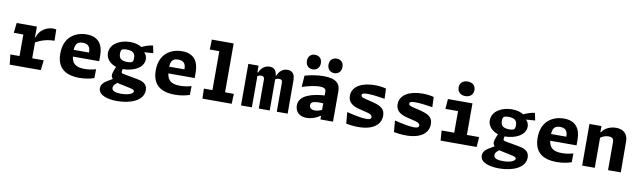

<svg xmlns="http://www.w3.org/2000/svg" viewBox="-51 -1520 8162 2456"><g transform="rotate(10 4030.0 -292.0)"><path d="M321.5 -540H59L44 -410H168.5V-130H49L64 0H467.5L482.5 -130H333V-337C410 -378 487 -401 575 -400L572 -546.5C558 -550 544.5 -551.5 530.5 -551.5C443.5 -551.5 350.5 -492.5 329.5 -401H321.5Z M869 -418C880.5 -428 899 -438 936 -438C999 -438 1035 -409 1035 -337V-328.5H837C838.5 -381 854 -405 869 -418ZM676 -253.5C676 -72.5 778.5 12 969 12C1047 12 1112 -2 1160.5 -19L1162 -134C1123.5 -122 1071 -112 1015 -112C892 -112 853 -161 841.5 -242H1183.5V-315C1183.5 -463.5 1115 -552 967.5 -552C828.5 -552 676 -474 676 -253.5Z M1498.5 -195C1639 -195 1766.5 -259.5 1766.5 -369.5C1766.5 -409 1749.5 -436 1729.5 -454.5L1847 -463.5L1827.5 -559C1775 -555 1717 -531 1683 -514.5C1645 -538.5 1593 -553 1532.5 -553C1404.5 -553 1275 -487.5 1275 -365C1275 -294.5 1326 -234 1408.5 -208L1390.5 -162.5C1380.5 -137 1374 -116.5 1374 -93C1374 -77 1381.5 -62 1394 -49L1319 -3.5C1272.5 24.5 1252 60 1252 97C1252 185.5 1370 220.5 1496.5 220.5C1667.5 220.5 1835 157 1835 21C1835 -79 1743.5 -93.5 1686.5 -104L1525 -133.5C1505.5 -137 1483.5 -138 1493 -178L1497 -195ZM1410.5 63.5C1410.5 28 1438 7 1463 -9.5C1472 -6.5 1481 -4 1490.5 -2L1607.5 22.5C1657.5 33 1687 40 1687 62C1687 90 1631 119.5 1529 119.5C1470 119.5 1410.5 109.5 1410.5 63.5ZM1428.5 -384C1428.5 -417 1433.5 -429.5 1442.5 -437C1452 -444.5 1469 -450 1507 -450C1598 -450 1615.5 -407.5 1615.5 -360.5C1615.5 -327.5 1610.5 -315 1601.5 -307.5C1592 -300 1575 -294.5 1537 -294.5C1446 -294.5 1428.5 -337 1428.5 -384Z M2109 -418C2120.5 -428 2139 -438 2176 -438C2239 -438 2275 -409 2275 -337V-328.5H2077C2078.5 -381 2094 -405 2109 -418ZM1916 -253.5C1916 -72.5 2018.5 12 2209 12C2287 12 2352 -2 2400.5 -19L2402 -134C2363.5 -122 2311 -112 2255 -112C2132 -112 2093 -161 2081.5 -242H2423.5V-315C2423.5 -463.5 2355 -552 2207.5 -552C2068.5 -552 1916 -474 1916 -253.5Z M2567 0H2947.5L2951.5 -129.5H2838V-764.5H2554.5L2550.5 -635H2674V-129.5H2563Z M3441 0 3440 -405C3453.5 -413.5 3469.5 -419.5 3489 -419.5C3514.5 -419.5 3532.5 -409.5 3532.5 -378.5V0H3674L3673 -426.5C3673 -512 3641.5 -552 3576 -552C3510.5 -552 3467.5 -507.5 3446.5 -452.5H3439C3433 -520 3401.5 -552 3343 -552C3278 -552 3231.5 -507.5 3210.5 -452.5H3201V-540H3068V0H3209V-406C3222 -413.5 3237 -419.5 3256 -419.5C3281 -419.5 3299 -409.5 3299 -378.5V0Z M4263 0V-394.5C4263 -506.5 4190 -552.5 4045.5 -552.5C3961.5 -552.5 3876 -537 3802 -516L3791 -368C3892 -400.5 3971.5 -413 4018 -413C4064.5 -413 4099.5 -400.5 4099.5 -366.5V-311.5C3953.5 -302.5 3771 -262 3771 -125C3771 -41 3829.5 11.5 3920.5 11.5C3972 11.5 4035.5 -5 4089 -44H4099.5V0ZM3799 -709C3799 -651 3835.5 -613.5 3889.5 -613.5C3944 -613.5 3980.5 -651 3980.5 -709C3980.5 -766.5 3944 -802.5 3889.5 -802.5C3835.5 -802.5 3799 -766.5 3799 -709ZM3937.5 -155C3937.5 -183 3951 -196.5 3976 -203C4016.5 -213.5 4068 -211.5 4099.5 -208.5V-124.5C4074.5 -111.5 4044 -100.5 4010 -100.5C3969.5 -100.5 3937.5 -116 3937.5 -155ZM4079.5 -709C4079.5 -651 4116 -613.5 4170 -613.5C4224.5 -613.5 4261 -651 4261 -709C4261 -766.5 4224.5 -802.5 4170 -802.5C4116 -802.5 4079.5 -766.5 4079.5 -709Z M4711.5 -552.5C4541.5 -552.5 4418 -487 4418 -363.5C4418 -276.5 4482 -239.5 4561 -218.5C4665.5 -190.5 4738 -187 4738 -142C4738 -134 4735.5 -127.5 4732 -123.5C4727.5 -118 4716.5 -108.5 4673.5 -108.5C4618.5 -108.5 4515 -128 4421 -152.5L4434 -4C4475 3.5 4527.5 11.5 4591 11.5C4795 11.5 4881.5 -78 4881.5 -185C4881.5 -288 4804.5 -314 4692 -341C4600.5 -363 4564 -367.5 4564 -396.5C4564 -405 4565 -409.5 4569.5 -413.5C4574 -417.5 4588 -426.5 4638 -426.5C4698.5 -426.5 4761.5 -419 4862 -402.5L4857 -534.5C4815 -545.5 4767.5 -552.5 4711.5 -552.5Z M5331.5 -552.5C5161.5 -552.5 5038 -487 5038 -363.5C5038 -276.5 5102 -239.5 5181 -218.5C5285.5 -190.5 5358 -187 5358 -142C5358 -134 5355.5 -127.5 5352 -123.5C5347.5 -118 5336.5 -108.5 5293.5 -108.5C5238.5 -108.5 5135 -128 5041 -152.5L5054 -4C5095 3.5 5147.5 11.5 5211 11.5C5415 11.5 5501.5 -78 5501.5 -185C5501.5 -288 5424.5 -314 5312 -341C5220.5 -363 5184 -367.5 5184 -396.5C5184 -405 5185 -409.5 5189.5 -413.5C5194 -417.5 5208 -426.5 5258 -426.5C5318.5 -426.5 5381.5 -419 5482 -402.5L5477 -534.5C5435 -545.5 5387.5 -552.5 5331.5 -552.5Z M5660.5 -540 5650.5 -410.5H5814.5V-130H5650.5L5660.5 0H6128.5L6138.5 -130H5979V-540ZM5769 -711C5769 -653 5810.5 -615.5 5872 -615.5C5933.5 -615.5 5975 -653 5975 -711C5975 -769 5933.5 -805 5872 -805C5810.5 -805 5769 -769 5769 -711Z M6458.5 -195C6599 -195 6726.5 -259.5 6726.5 -369.5C6726.5 -409 6709.5 -436 6689.5 -454.5L6807 -463.5L6787.5 -559C6735 -555 6677 -531 6643 -514.5C6605 -538.5 6553 -553 6492.5 -553C6364.5 -553 6235 -487.5 6235 -365C6235 -294.5 6286 -234 6368.5 -208L6350.5 -162.5C6340.5 -137 6334 -116.5 6334 -93C6334 -77 6341.5 -62 6354 -49L6279 -3.5C6232.5 24.5 6212 60 6212 97C6212 185.5 6330 220.5 6456.5 220.5C6627.5 220.5 6795 157 6795 21C6795 -79 6703.5 -93.5 6646.5 -104L6485 -133.5C6465.5 -137 6443.5 -138 6453 -178L6457 -195ZM6370.5 63.5C6370.5 28 6398 7 6423 -9.5C6432 -6.5 6441 -4 6450.5 -2L6567.5 22.5C6617.5 33 6647 40 6647 62C6647 90 6591 119.5 6489 119.5C6430 119.5 6370.5 109.5 6370.5 63.5ZM6388.5 -384C6388.5 -417 6393.5 -429.5 6402.5 -437C6412 -444.5 6429 -450 6467 -450C6558 -450 6575.5 -407.5 6575.5 -360.5C6575.5 -327.5 6570.5 -315 6561.5 -307.5C6552 -300 6535 -294.5 6497 -294.5C6406 -294.5 6388.5 -337 6388.5 -384Z M7069 -418C7080.5 -428 7099 -438 7136 -438C7199 -438 7235 -409 7235 -337V-328.5H7037C7038.5 -381 7054 -405 7069 -418ZM6876 -253.5C6876 -72.5 6978.5 12 7169 12C7247 12 7312 -2 7360.5 -19L7362 -134C7323.5 -122 7271 -112 7215 -112C7092 -112 7053 -161 7041.5 -242H7383.5V-315C7383.5 -463.5 7315 -552 7167.5 -552C7028.5 -552 6876 -474 6876 -253.5Z M8001 0 7999 -404.5C7998.5 -496 7942 -551.5 7845 -551.5C7767.5 -551.5 7694.5 -517.5 7662.5 -461H7654.5V-540.5H7499V0H7663V-390C7691 -411.5 7726.5 -426.5 7768.5 -426.5C7811.5 -426.5 7835.5 -411 7835.5 -365.5V0Z"/></g></svg>

Font: Monaspace Argon ExtraBold
Style: Bold
Weight: 800
Designer: Riley Cran & the Lettermatic Team
Foundry: Lettermatic
Version: Version 1.000 (Monaspace Argon)